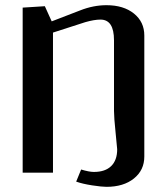

<svg xmlns="http://www.w3.org/2000/svg" viewBox="-20 -662 640 736"><path d="M178.2 -580.1 287.1 -622.1Q337.9 -642.1 388.2 -642.1Q453.6 -642.1 493.4 -610.1Q533.2 -578.1 533.2 -525.9V-62Q533.2 -9.8 493.4 22.2Q453.6 54.2 388.2 54.2Q370.1 54.2 333.5 48.6Q296.9 43 272 34.2L291 -12.2Q321.8 -2.9 339.8 -2.9Q383.3 -2.9 406.2 -25.4Q429.2 -47.9 429.2 -89.8Q429.2 -95.2 423.1 -153.6Q417 -211.9 417 -236.8V-507.8Q417 -586.9 365.2 -586.9Q341.3 -586.9 307.1 -577.1L183.1 -537.1V0H66.9V-632.8L151.9 -638.2Z"/></svg>

Font: Resagokr
Style: Bold
Weight: 600
Designer: gluk
Foundry: gluk
Version: Version 0.95